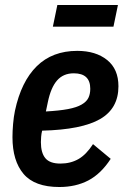

<svg xmlns="http://www.w3.org/2000/svg" viewBox="-20 -738 504 770"><path d="M218 12Q119 12 74.5 -40.5Q30 -93 30 -188Q30 -212 32.5 -241Q35 -270 40 -294Q65 -411 127.5 -472.5Q190 -534 290 -534Q364 -534 409.5 -497.5Q455 -461 455 -392Q455 -303 381.5 -260.5Q308 -218 149 -214Q146 -202 145 -189.5Q144 -177 144 -168Q144 -125 162 -103.5Q180 -82 222 -82Q263 -82 294.5 -100Q326 -118 353 -160L424 -101Q385 -41 334.5 -14.5Q284 12 218 12ZM276 -444Q234 -444 209 -415.5Q184 -387 172 -329L164 -291Q218 -294 252.5 -300.5Q287 -307 307 -318.5Q327 -330 334.5 -345.5Q342 -361 342 -382Q342 -444 276 -444ZM210 -718H453L435 -631H192Z"/></svg>

Font: IBM Plex Sans Condensed SemiBold
Style: Italic
Weight: 600
Width: 3
Italic angle: -11°
Designer: Mike Abbink, Paul van der Laan, Pieter van Rosmalen
Foundry: Bold Monday
Version: Version 1.3